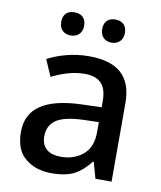

<svg xmlns="http://www.w3.org/2000/svg" viewBox="-84 -803 741 881"><g transform="rotate(10 287.0 -363.0)"><path d="M139.2 -682.1C139.2 -645.5 162.6 -627.9 192.4 -627.9C221.7 -627.9 246.1 -645.5 246.1 -682.1C246.1 -720.7 221.7 -735.8 192.4 -735.8C162.6 -735.8 139.2 -720.7 139.2 -682.1ZM330.1 -682.1C330.1 -645.5 354 -627.9 383.3 -627.9C411.1 -627.9 436 -645.5 436 -682.1C436 -720.7 411.1 -735.8 383.3 -735.8C354 -735.8 330.1 -720.7 330.1 -682.1ZM292 -548.8C219.7 -548.8 151.9 -528.8 101.1 -502L134.8 -424.8C181.6 -447.8 232.4 -465.8 287.1 -465.8C352.1 -465.8 390.1 -436.5 390.1 -357.9V-328.1L297.9 -325.2C126 -319.3 44.9 -262.2 44.9 -152.8C44.9 -96.7 61 -55.7 93.3 -29.8C125 -3.4 165.5 9.8 213.9 9.8C259.3 9.8 294.9 2.9 320.8 -10.7C346.2 -23.9 370.6 -45.4 394 -75.2H397.9L418.9 0H494.1V-365.2C494.1 -491.7 426.8 -548.8 292 -548.8ZM389.2 -258.8V-211.9C389.2 -165.5 375.5 -130.4 347.7 -106.9C319.8 -83.5 285.6 -71.8 244.1 -71.8C190.9 -71.8 153.8 -95.7 153.8 -151.9C153.8 -184.1 165.5 -209 189.5 -226.6C213.4 -244.1 255.9 -254.4 316.9 -256.8Z"/></g></svg>

Font: Noto Reveo Sans
Style: Regular
Weight: 500
Designer: Monotype Design Team
Foundry: Monotype Imaging Inc.
Version: Version 2.007